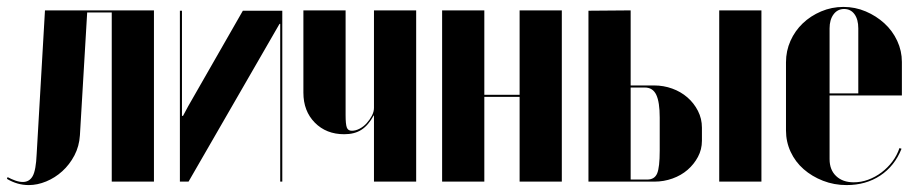

<svg xmlns="http://www.w3.org/2000/svg" viewBox="-20 -525 2647 555"><path d="M2 -13Q13 -7 24.5 -3Q36 1 46 1Q65 1 74.5 -16Q84 -33 86 -80L110 -495H425V0H303V-489H232L211 -134Q209 -102 195 -75.5Q181 -49 160 -30Q139 -11 113.5 -0.5Q88 10 63 10Q30 10 0 -8Z M796 -494V0H790V-456H788L525 0H500V-494H506V-190H509L524 -218L682 -494Z M1060 -191Q1045 -163 1025 -150Q1005 -137 975 -137Q923 -137 890 -170.5Q857 -204 857 -257V-495H979V-192Q979 -166 982.5 -156.5Q986 -147 997 -147Q1008 -147 1019.5 -153Q1031 -159 1040 -169Q1049 -179 1055 -190.5Q1061 -202 1061 -213V-495H1183V0H1061V-191Z M1380 -495V-251H1482V-495H1604V0H1482V-245H1380V0H1258V-495Z M1871 -278Q1898 -278 1923 -269Q1948 -260 1967 -243.5Q1986 -227 1997.5 -204.5Q2009 -182 2009 -156V-118Q2009 -93 1997.5 -71.5Q1986 -50 1967.5 -34Q1949 -18 1924 -9Q1899 0 1872 0H1681V-494L1803 -495V-278ZM2181 -495V0H2059V-495ZM1887 -185Q1887 -230 1877 -251Q1867 -272 1844 -272H1803V-6H1851Q1872 -6 1879.5 -23.5Q1887 -41 1887 -90Z M2252 -345Q2252 -378 2265 -407Q2278 -436 2300.5 -457.5Q2323 -479 2353.5 -492Q2384 -505 2418 -505Q2452 -505 2482.5 -492Q2513 -479 2536.5 -457.5Q2560 -436 2573.5 -407Q2587 -378 2587 -346V-249H2378V-65Q2378 -34 2397 -16Q2416 2 2448 2Q2469 2 2489.5 -5.5Q2510 -13 2528 -26.5Q2546 -40 2559.5 -58Q2573 -76 2580 -97L2586 -95Q2566 -45 2524.5 -17.5Q2483 10 2427 10Q2391 10 2359 -2.5Q2327 -15 2303 -36Q2279 -57 2265.5 -86Q2252 -115 2252 -148ZM2461 -255V-443Q2461 -469 2450 -484Q2439 -499 2420 -499Q2401 -499 2389.5 -483.5Q2378 -468 2378 -443V-255Z"/></svg>

Font: Moniqa Black Display
Style: Regular
Weight: 900
Designer: Rajesh Rajput
Foundry: Rajesh Rajput
Version: Version 1.000